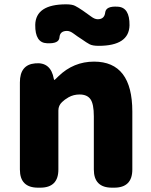

<svg xmlns="http://www.w3.org/2000/svg" viewBox="-20 -868 698 888"><path d="M156 0Q72 0 72 -84V-487Q72 -569 143 -575Q215 -582 229 -503Q230 -498 231.5 -498Q233 -498 250 -515Q320 -583 415 -583Q592 -583 592 -352V-84Q592 0 508 0H498Q414 0 414 -84V-330Q414 -387 398.5 -409Q383 -431 348 -431Q320 -431 297 -418Q278 -407 267 -396Q250 -380 250 -357V-84Q250 0 166 0ZM436 -656Q408 -656 394 -663.5Q380 -671 359 -686Q337 -700 320.5 -712.5Q304 -725 290 -725Q257 -725 255 -695Q253 -665 197 -668Q142 -670 143 -753Q145 -848 286 -848Q313 -848 327 -841Q341 -834 363 -819Q385 -804 401.5 -791.5Q418 -779 432 -779Q463 -779 466.5 -810Q470 -841 525 -837Q580 -834 579 -751Q577 -656 436 -656Z"/></svg>

Font: Resource Han Rounded TW Heavy
Style: Regular
Weight: 900
Designer: Cyano Hao (round all glyphs); Ryoko NISHIZUKA 西塚涼子 (kana, bopomofo & ideographs); Paul D. Hunt (Latin, Greek & Cyrillic)
Foundry: Cyano Hao
Version: 0.990